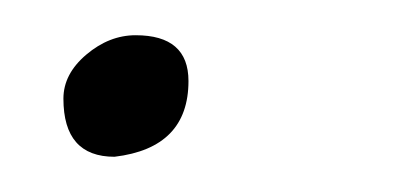

<svg xmlns="http://www.w3.org/2000/svg" viewBox="-20 -79 234 109"><path d="M45 10Q16 10 16 -23Q16 -37 29 -48Q42 -59 57 -59Q87 -59 87 -33Q87 5 45 10Z"/></svg>

Font: YamahaIndonesia935. App Thin
Style: Italic
Weight: 100
Italic angle: -10°
Designer: Dalton Maag Ltd
Foundry: Dalton Maag Ltd
Version: Version 1.002; January 01, 2024; Regular/Italic